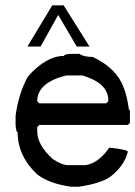

<svg xmlns="http://www.w3.org/2000/svg" viewBox="-20 -712 513 728"><path d="M250 -507.8H281.2Q296.9 -496.1 332 -496.1Q423.8 -452.1 449.2 -378.9Q460.9 -352.5 468.8 -296.9L472.7 -293V-246.1L464.8 -238.3H128.9L121.1 -230.5V-214.8Q121.1 -162.1 179.7 -109.4Q213.9 -85.9 238.3 -85.9H304.7Q354.5 -93.8 394.5 -152.3Q464.8 -144.5 464.8 -136.7Q450.2 -80.1 394.5 -39.1Q357.4 -15.6 278.3 -3.9H250Q166 -15.6 121.1 -50.8Q46.9 -120.1 46.9 -210.9Q41 -210.9 39.1 -238.3V-273.4Q50.8 -358.4 85.9 -421.9Q155.3 -500 222.7 -500Q222.7 -506.8 250 -507.8ZM121.1 -328.1 128.9 -320.3H382.8L390.6 -328.1V-332Q390.6 -396.5 293 -425.8H230.5Q121.1 -398.4 121.1 -328.1ZM221.2 -691.9 319.3 -535.6H271L200.7 -655.3L133.8 -535.6H84L178.2 -691.9Z"/></svg>

Font: LaylaThuluth
Style: Regular
Weight: 400
Version: Version 2.0